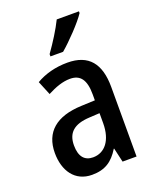

<svg xmlns="http://www.w3.org/2000/svg" viewBox="-144 -849 761 942"><g transform="rotate(-20 236.5 -378.0)"><path d="M385 -757V-766H269C247 -721 213 -667 178 -618V-606H244C288 -643 359 -717 385 -757ZM245 -549C183 -549 127 -534 81 -507L111 -434C153 -456 192 -470 230 -470C283 -470 309 -437 309 -360V-329L237 -326C106 -321 36 -262 36 -153C36 -60 83 10 172 10C240 10 280 -17 315 -74H317L334 0H407V-363C407 -485 356 -549 245 -549ZM256 -259 309 -262V-210C309 -120 267 -69 206 -69C163 -69 137 -96 137 -156C137 -220 172 -255 256 -259Z"/></g></svg>

Font: Noto Sans Myanmar UI Condensed Medium
Style: Regular
Weight: 500
Width: 3
Designer: Monotype Design Team
Foundry: Monotype Imaging Inc.
Version: Version 2.103